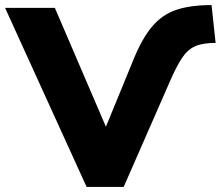

<svg xmlns="http://www.w3.org/2000/svg" viewBox="-43 -736 869 756"><path d="M298 0 -23 -705H173L374 -237L482 -500Q516 -584 555.5 -631Q595 -678 650.5 -697Q706 -716 790 -716L806 -567Q755 -567 725.5 -554Q696 -541 674.5 -509Q653 -477 628 -420L444 0Z"/></svg>

Font: Nunito Sans Black
Style: Regular
Weight: 900
Designer: Vernon Adams
Foundry: Vernon Adams
Version: Version 3.006; ttfautohint (v1.8.3)